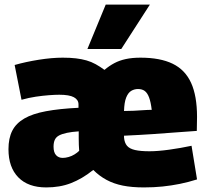

<svg xmlns="http://www.w3.org/2000/svg" viewBox="-20 -809 907 839"><path d="M182 10Q103 10 60 -34Q17 -78 17 -157Q17 -205 33.5 -237.5Q50 -270 86 -291Q122 -312 181 -323Q240 -334 323 -338V-353Q323 -373 303 -384Q283 -395 239 -395Q221 -395 194 -393Q167 -391 136.5 -386.5Q106 -382 74 -373L44 -525Q93 -539 150 -548Q207 -557 254 -557Q287 -557 312 -554Q337 -551 358 -545Q379 -539 398 -528.5Q417 -518 436 -504H437Q457 -521 479.5 -533Q502 -545 530 -551Q558 -557 594 -557Q680 -557 734.5 -530.5Q789 -504 815 -447Q841 -390 841 -298Q841 -285 840.5 -268Q840 -251 840 -237Q806 -235 756.5 -231Q707 -227 647.5 -223Q588 -219 522 -216Q522 -215 522 -212.5Q522 -210 522 -208Q524 -185 535 -172Q546 -159 570 -153.5Q594 -148 633 -148Q670 -148 720 -155Q770 -162 817 -172L841 -25Q803 -13 766 -5.5Q729 2 690.5 6Q652 10 609 10Q556 10 516.5 2Q477 -6 445.5 -23Q414 -40 388 -66H387Q362 -46 338 -32Q314 -18 289.5 -8.5Q265 1 238 5.5Q211 10 182 10ZM254 -119Q266 -119 280 -123Q294 -127 306 -134.5Q318 -142 326 -150Q325 -162 324.5 -176Q324 -190 324 -204Q324 -212 324 -220Q324 -228 324 -235Q294 -233 272.5 -228.5Q251 -224 238 -217Q225 -210 219.5 -198Q214 -186 214 -168Q214 -143 225 -131Q236 -119 254 -119ZM522 -324Q543 -324 564 -325Q585 -326 605.5 -327.5Q626 -329 643 -329Q639 -363 631.5 -383Q624 -403 612.5 -411.5Q601 -420 583 -420Q567 -420 553.5 -412Q540 -404 531.5 -383Q523 -362 522 -324ZM362 -595 442 -789H635L510 -595Z"/></svg>

Font: Georama ExtraBold
Style: Regular
Weight: 800
Designer: Jean-Baptiste Levee
Foundry: Production Type
Version: Version 1.001